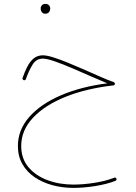

<svg xmlns="http://www.w3.org/2000/svg" viewBox="-20 -667 680 963"><path d="M184.1 -626Q184.1 -619.6 185.5 -614.3Q187.5 -607.9 192.6 -603Q197.8 -598.1 207 -598.1Q216.8 -598.1 222.2 -602.5Q227.5 -606.9 229.7 -613Q231.9 -619.1 231.9 -625Q231.9 -631.8 228 -637.7Q225.1 -642.1 220.2 -644.8Q215.3 -647.5 208.5 -647.5Q196.3 -647.5 190.2 -640.6Q184.1 -633.8 184.1 -626ZM194.8 -389.6Q167.5 -389.6 148.4 -373.5Q129.4 -357.4 116.5 -331.5Q103.5 -305.7 93.3 -276.4Q91.3 -272.9 93.8 -269.5Q96.2 -266.1 98.6 -265.1Q102.5 -263.7 106 -265.6Q109.4 -267.6 109.9 -270.5Q124 -311 142.8 -342Q161.6 -373 194.8 -373Q215.3 -373 255.1 -359.1Q294.9 -345.2 343 -324.7Q391.1 -304.2 437.7 -283.4Q484.4 -262.7 518.1 -249Q386.7 -232.4 285.6 -189Q184.6 -145.5 127.2 -80.8Q69.8 -16.1 69.8 65.4Q69.8 116.7 92.3 156Q114.7 195.3 153.6 221.7Q192.4 248 242.4 261.7Q292.5 275.4 348.1 275.4Q398.9 275.4 456.5 266.4Q514.2 257.3 558.6 240.2Q562 238.8 563.7 235.8Q565.4 232.9 564 229.5Q563.5 227.1 561.5 225.6Q559.6 224.1 557.4 223.6Q555.2 223.1 552.7 224.6Q509.8 241.2 453.6 250Q397.5 258.8 348.1 258.8Q277.8 258.8 218.3 236.6Q158.7 214.4 122.6 171.4Q86.4 128.4 86.4 65.4Q86.4 -13.7 146 -76.9Q205.6 -140.1 310.1 -181.9Q414.6 -223.6 549.8 -238.8Q553.2 -239.3 554.7 -241.7Q556.2 -244.1 556.2 -247.1Q556.2 -249.5 554.9 -251.7Q553.7 -253.9 550.8 -254.9Q522 -265.1 483.4 -282Q444.8 -298.8 403.1 -317.4Q361.3 -335.9 321 -352.3Q280.8 -368.7 247.8 -379.2Q214.8 -389.6 194.8 -389.6Z"/></svg>

Font: Mikhak VF
Style: Regular
Weight: 100
Designer: Amin Abedi
Version: Version 3.001